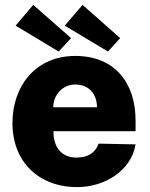

<svg xmlns="http://www.w3.org/2000/svg" viewBox="-20 -756 613 786"><path d="M116 -736 44 -651 220 -545 271 -600ZM318 -736 245 -651 422 -545 472 -600ZM199 -219H535V-262C535 -416 451 -527 288 -527C126 -527 31 -404 31 -252C31 -93 139 10 296 10C407 10 517 -56 535 -165L384 -168C367 -125 335 -111 292 -111C236 -111 198 -149 199 -219ZM198 -317C198 -365 234 -410 288 -410C347 -410 377 -368 377 -317Z"/></svg>

Font: United Sans ExtraBold
Style: Regular
Weight: 800
Designer: Pablo Impallari, Rodrigo Fuenzalida (Modified by Dan O. Williams)
Version: Version 1.000;PS 001.000;hotconv 1.0.88;makeotf.lib2.5.64775